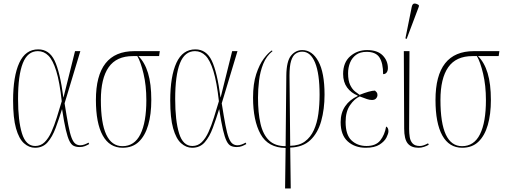

<svg xmlns="http://www.w3.org/2000/svg" viewBox="-20 -825 2857 1085"><path d="M178 10Q144 10 115.5 -15.5Q87 -41 70.5 -99.5Q54 -158 54 -257Q54 -394 89 -470Q124 -546 196 -546Q258 -546 288.5 -482.5Q319 -419 338 -275H339L404 -536H434L345 -241Q357 -165 366 -118Q375 -71 384.5 -46.5Q394 -22 406 -13Q418 -4 434 -4Q445 -4 457.5 -8.5Q470 -13 480 -19L484 -11Q472 -4 459 1Q446 6 430 6Q411 6 397 -0.5Q383 -7 372.5 -28Q362 -49 352 -91.5Q342 -134 331 -207H330Q313 -152 294.5 -102Q276 -52 249 -21Q222 10 178 10ZM179 0Q210 0 232 -21.5Q254 -43 270.5 -79.5Q287 -116 301 -161Q315 -206 329 -253Q317 -362 298 -423.5Q279 -485 253.5 -510.5Q228 -536 194 -536Q136 -536 109 -468Q82 -400 82 -266Q82 -143 104 -71.5Q126 0 179 0Z M673 10Q599 10 560.5 -59.5Q522 -129 522 -260Q522 -536 739 -536H883L879 -508H762Q798 -473 816.5 -412Q835 -351 835 -260Q835 -179 817.5 -118.5Q800 -58 764.5 -24Q729 10 673 10ZM672 1Q740 1 773.5 -66.5Q807 -134 807 -259Q807 -342 791 -409Q775 -476 756 -508H731Q638 -508 594 -445Q550 -382 550 -260Q550 1 672 1Z M1066 10Q1032 10 1003.5 -15.5Q975 -41 958.5 -99.5Q942 -158 942 -257Q942 -394 977 -470Q1012 -546 1084 -546Q1146 -546 1176.5 -482.5Q1207 -419 1226 -275H1227L1292 -536H1322L1233 -241Q1245 -165 1254 -118Q1263 -71 1272.5 -46.5Q1282 -22 1294 -13Q1306 -4 1322 -4Q1333 -4 1345.5 -8.5Q1358 -13 1368 -19L1372 -11Q1360 -4 1347 1Q1334 6 1318 6Q1299 6 1285 -0.5Q1271 -7 1260.5 -28Q1250 -49 1240 -91.5Q1230 -134 1219 -207H1218Q1201 -152 1182.5 -102Q1164 -52 1137 -21Q1110 10 1066 10ZM1067 0Q1098 0 1120 -21.5Q1142 -43 1158.5 -79.5Q1175 -116 1189 -161Q1203 -206 1217 -253Q1205 -362 1186 -423.5Q1167 -485 1141.5 -510.5Q1116 -536 1082 -536Q1024 -536 997 -468Q970 -400 970 -266Q970 -143 992 -71.5Q1014 0 1067 0Z M1591 240 1594 11Q1495 10 1452.5 -67Q1410 -144 1410 -273Q1410 -352 1428 -406.5Q1446 -461 1470.5 -493.5Q1495 -526 1516 -540L1520 -536Q1485 -508 1467.5 -464Q1450 -420 1444 -370Q1438 -320 1438 -273Q1438 -188 1452 -126.5Q1466 -65 1500 -32Q1534 1 1594 1L1598 -398Q1599 -480 1625 -511Q1651 -542 1688 -542Q1744 -542 1779 -478.5Q1814 -415 1814 -290Q1814 -208 1795 -140.5Q1776 -73 1733.5 -33Q1691 7 1620 9L1623 240ZM1616 -398 1620 -1Q1671 -2 1703 -25.5Q1735 -49 1753.5 -89.5Q1772 -130 1779 -181.5Q1786 -233 1786 -290Q1786 -409 1760.5 -471Q1735 -533 1688 -533Q1667 -533 1650.5 -521.5Q1634 -510 1625 -481Q1616 -452 1616 -398Z M2047 10Q1985 10 1945 -26Q1905 -62 1905 -135Q1905 -187 1930.5 -224.5Q1956 -262 2001 -282V-285Q1964 -300 1941.5 -330.5Q1919 -361 1919 -407Q1919 -472 1959 -507Q1999 -542 2054 -542Q2113 -542 2142.5 -512Q2172 -482 2172 -440Q2172 -425 2165 -415.5Q2158 -406 2145 -406Q2145 -468 2124.5 -500Q2104 -532 2052 -532Q2015 -532 1992 -515Q1969 -498 1958 -470.5Q1947 -443 1947 -411Q1947 -369 1959 -344.5Q1971 -320 1986.5 -308Q2002 -296 2012 -289Q2039 -300 2062 -306.5Q2085 -313 2099 -313Q2104 -309 2108.5 -303.5Q2113 -298 2113 -288Q2113 -278 2105.5 -269Q2098 -260 2082 -260Q2069 -260 2054 -265Q2039 -270 2013 -280Q1983 -267 1958 -230.5Q1933 -194 1933 -136Q1933 -63 1966.5 -31.5Q2000 0 2051 0Q2104 0 2129 -31.5Q2154 -63 2162 -110Q2175 -104 2175 -83Q2175 -70 2164 -48Q2153 -26 2125 -8Q2097 10 2047 10Z M2345 10Q2304 10 2284 -14.5Q2264 -39 2264 -99L2262 -536H2294L2292 -96Q2292 -72 2295.5 -50Q2299 -28 2312 -14Q2325 0 2353 0Q2362 0 2373 -3.5Q2384 -7 2399 -15L2403 -7Q2391 0 2376 5Q2361 10 2345 10ZM2278 -605 2271 -608 2307 -787Q2311 -805 2322.5 -805Q2334 -805 2347 -796V-788Z M2592 10Q2518 10 2479.5 -59.5Q2441 -129 2441 -260Q2441 -536 2658 -536H2802L2798 -508H2681Q2717 -473 2735.5 -412Q2754 -351 2754 -260Q2754 -179 2736.5 -118.5Q2719 -58 2683.5 -24Q2648 10 2592 10ZM2591 1Q2659 1 2692.5 -66.5Q2726 -134 2726 -259Q2726 -342 2710 -409Q2694 -476 2675 -508H2650Q2557 -508 2513 -445Q2469 -382 2469 -260Q2469 1 2591 1Z"/></svg>

Font: Noto Serif Display ExtraCondensed Thin
Style: Regular
Weight: 100
Width: 2
Designer: Monotype Design Team
Foundry: Monotype Imaging Inc.
Version: Version 2.009